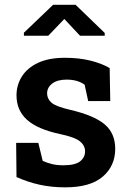

<svg xmlns="http://www.w3.org/2000/svg" viewBox="-20 -782 543 812"><path d="M255.9 10.3Q197.8 10.3 147.9 -0.7Q98.1 -11.7 49.8 -33.2L48.3 -177.7H142.1L160.6 -101.6Q180.2 -92.8 200.9 -87.9Q221.7 -83 248 -83Q298.3 -83 319.1 -99.9Q339.8 -116.7 339.8 -142.1Q339.8 -166.5 317.9 -184.3Q295.9 -202.1 232.9 -215.3Q138.7 -235.4 94.2 -275.4Q49.8 -315.4 49.8 -378.9Q49.8 -422.4 72.5 -458.5Q95.2 -494.6 140.6 -516.1Q186 -537.6 254.4 -537.6Q314.5 -537.6 362.5 -525.6Q410.6 -513.7 443.8 -494.1L446.3 -354.5H353L337.9 -423.8Q308.1 -445.3 261.7 -445.3Q222.7 -445.3 200.9 -428.7Q179.2 -412.1 179.2 -386.7Q179.2 -364.7 197.5 -348.1Q215.8 -331.5 277.3 -317.4Q377.9 -293.9 422.6 -256.1Q467.3 -218.3 467.3 -152.8Q467.3 -80.6 414.8 -35.2Q362.3 10.3 255.9 10.3ZM81.1 -630.9V-643.6L204.6 -761.7H299.8L422.9 -642.6V-630.9H318.4L252 -701.7L184.1 -630.9Z"/></svg>

Font: Roboto Slab SemiBold
Style: Regular
Weight: 600
Designer: Google
Version: Version 2.001; ttfautohint (v1.8.3)